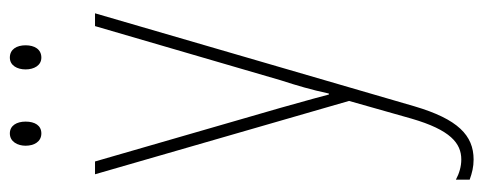

<svg xmlns="http://www.w3.org/2000/svg" viewBox="-316 -424 982 390"><g transform="rotate(-90 175.0 -229.0)"><path d="M74 -668C74 -651 82 -636 99 -636C115 -636 123 -649 123 -668C123 -686 115 -700 99 -700C82 -700 74 -684 74 -668ZM229 -668C229 -651 237 -636 253 -636C270 -636 278 -650 278 -668C278 -686 270 -700 253 -700C237 -700 229 -685 229 -668ZM16 -527 165 -11 129 116C106 195 79 217 46 217C32 217 18 213 5 206V234C19 239 31 242 46 242C95 242 128 210 154 122L343 -527H317L207 -150C196 -116 188 -89 180 -52H178C173 -71 169 -86 151 -150L42 -527Z"/></g></svg>

Font: Noto Sans Ethiopic Condensed Thin
Style: Regular
Weight: 100
Width: 3
Designer: Monotype Design Team
Foundry: Monotype Imaging Inc.
Version: Version 2.102